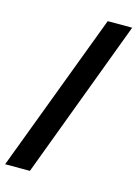

<svg xmlns="http://www.w3.org/2000/svg" viewBox="-131 -766 654 914"><g transform="rotate(15 196.0 -309.0)"><path d="M283.2 -701.2H403.8L109.9 83H-12.2Z"/></g></svg>

Font: Akaash Gobhi
Style: Regular
Weight: 400
Designer: Kulbir Singh Thind, MD
Foundry: Punjab Online
Version: Version 1.200